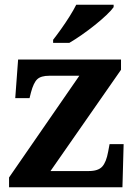

<svg xmlns="http://www.w3.org/2000/svg" viewBox="-20 -786 569 806"><path d="M18 0V-41L313 -468H187Q152 -468 136.5 -453.5Q121 -439 110 -398L104 -374H44L56 -536H488V-493L192 -68H353Q392 -68 409 -86.5Q426 -105 434 -149L440 -181H499L494 0ZM203 -619Q218 -638 236.5 -664Q255 -690 272 -717Q289 -744 300 -766H457V-756Q448 -743 427 -723Q406 -703 378.5 -681Q351 -659 323 -639.5Q295 -620 271 -606H203Z"/></svg>

Font: Noto Serif Ethiopic
Style: Bold
Weight: 700
Designer: Monotype Design Team
Foundry: Monotype Imaging Inc.
Version: Version 2.102; ttfautohint (v1.8.4.7-5d5b)